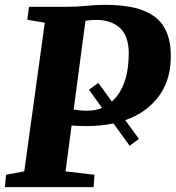

<svg xmlns="http://www.w3.org/2000/svg" viewBox="-31 -771 724 791"><path d="M-11 0 -6 -51 69 -65 153.5 -677.5 81.5 -689.5 88.5 -743H241.5Q285.5 -743 324.5 -747Q363.5 -751 401 -751Q499 -751 558 -728.2Q617 -705.5 643.8 -661.2Q670.5 -617 672.5 -552.5Q676 -448.5 626 -378.2Q576 -308 485 -276L541.5 -198.5L503 -170.5L436.5 -262.5Q384.5 -251.5 325 -251.5Q313 -251.5 296 -252.2Q279 -253 264 -254L239 -65L358 -51L355 0ZM366 -689Q356.5 -689 345.2 -688.2Q334 -687.5 321 -685L272.5 -319.5Q285 -317.5 299.5 -316.2Q314 -315 330 -315Q362 -315 389.5 -326.5L335.5 -401.5L374 -429.5L430 -352.5Q498.5 -415 499.5 -549Q499.5 -624 462.5 -656.5Q425.5 -689 366 -689Z"/></svg>

Font: Merriweather Black
Style: Italic
Weight: 900
Italic angle: -7.8°
Designer: Eben Sorkin
Foundry: Eben Sorkin
Version: Version 2.200;gftools[0.9.31]